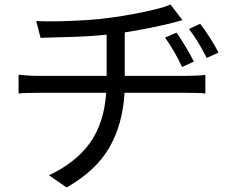

<svg xmlns="http://www.w3.org/2000/svg" viewBox="-20 -775 1040 848"><path d="M531 -440H808Q824 -440 847.5 -441Q871 -442 887 -444V-362Q870 -364 849 -364.5Q828 -365 809 -365H530Q522 -226 463 -123.5Q404 -21 274 53L196 -1Q314 -56 377 -143.5Q440 -231 449 -365H151Q127 -365 103.5 -364.5Q80 -364 62 -362V-445Q78 -443 102.5 -441.5Q127 -440 150 -440H451V-622Q375 -614 296 -612Q217 -610 159 -608L140 -682Q178 -680 236 -681Q294 -682 358 -686Q422 -690 476 -698Q521 -704 571.5 -713.5Q622 -723 665 -733.5Q708 -744 733 -755L786 -686L730 -671Q692 -662 638.5 -651Q585 -640 531 -632ZM836 -503 784 -479Q752 -549 709 -609L760 -631Q777 -606 798.5 -571Q820 -536 836 -503ZM815 -647 864 -670Q883 -646 905.5 -611Q928 -576 945 -543L893 -519Q875 -555 856.5 -585.5Q838 -616 815 -647Z"/></svg>

Font: Noto IKEA Simplified Chinese
Style: Regular
Weight: 400
Designer: Monotype Design Team
Foundry: Monotype Imaging Inc.
Version: Version 1.100